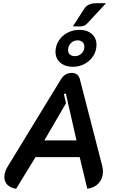

<svg xmlns="http://www.w3.org/2000/svg" viewBox="-20 -1161 728 1190"><path d="M503 -1108Q525 -1141 576 -1141H637L522 -1017Q511 -1005 500 -1001Q489 -997 466 -997Q445 -997 432 -998ZM324 -840Q324 -877 344 -908.5Q364 -940 398 -958Q432 -976 472 -976Q520 -976 549 -950.5Q578 -925 578 -883Q578 -846 558.5 -815Q539 -784 505.5 -765.5Q472 -747 432 -747Q384 -747 354 -772.5Q324 -798 324 -840ZM503 -872Q503 -890 491 -900.5Q479 -911 461 -911Q436 -911 419 -893.5Q402 -876 402 -851Q402 -833 413.5 -823Q425 -813 444 -813Q469 -813 486 -830Q503 -847 503 -872ZM7 -64Q7 -96 29 -131L358 -670Q383 -709 424 -709Q465 -709 475 -670L614 -131Q618 -115 618 -97Q618 -55 592 -26Q566 3 521 9L474 -187H200L80 9Q45 4 26 -15.5Q7 -35 7 -64ZM454 -291 388 -582 376 -578 389 -521 255 -291Z"/></svg>

Font: K2D SemiBold
Style: Italic
Weight: 600
Italic angle: -10°
Designer: Katatrad Aksorn Co.,Ltd.
Foundry: Cadson Demak Co.,Ltd.
Version: Version 1.000; ttfautohint (v1.6)